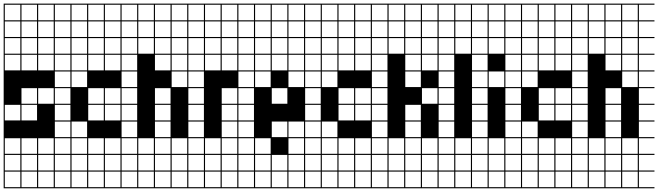

<svg xmlns="http://www.w3.org/2000/svg" viewBox="-20 -747 3585 1046"><path d="M363.6 278.8H0V187.9H6.1V272.7H90.9V187.9H97V272.7H181.8V187.9H187.9V272.7H272.7V187.9H0V-727.3H363.6V-721.2H278.8V-636.4H363.6V-630.3H278.8V-545.5H363.6V-539.4H278.8V-454.5H363.6V-448.5H278.8V-363.6H363.6V-357.6H278.8V-272.7H363.6V-266.7H278.8V-181.8H363.6V-175.8H278.8V-90.9H363.6V-84.8H278.8V0H363.6V6.1H278.8V90.9H363.6V97H278.8V181.8H363.6V187.9H278.8V272.7H363.6ZM90.9 -636.4V-721.2H6.1V-636.4ZM187.9 -636.4H272.7V-721.2H187.9ZM97 -636.4H181.8V-721.2H97ZM6.1 -545.5H90.9V-630.3H6.1ZM97 -545.5H181.8V-630.3H97ZM187.9 -545.5H272.7V-630.3H187.9ZM6.1 -454.5H90.9V-539.4H6.1ZM97 -454.5H181.8V-539.4H97ZM187.9 -454.5H272.7V-539.4H187.9ZM6.1 -363.6H90.9V-448.5H6.1ZM97 -363.6H181.8V-448.5H97ZM187.9 -363.6H272.7V-448.5H187.9ZM97 -181.8H181.8V-266.7H97ZM187.9 -181.8H272.7V-266.7H187.9ZM6.1 -90.9H90.9V-175.8H6.1ZM97 -90.9H181.8V-175.8H97ZM187.9 90.9H272.7V6.1H187.9ZM97 90.9H181.8V6.1H97ZM6.1 90.9H90.9V6.1H6.1ZM97 181.8H181.8V97H97ZM6.1 181.8H90.9V97H6.1ZM187.9 181.8H272.7V97H187.9Z M727.3 278.8H363.6V187.9H369.7V272.7H454.5V187.9H460.6V272.7H545.5V187.9H551.5V272.7H636.4V187.9H363.6V-727.3H727.3V-721.2H642.4V-636.4H727.3V-630.3H642.4V-545.5H727.3V-539.4H642.4V-454.5H727.3V-448.5H642.4V-363.6H727.3V-357.6H642.4V-272.7H727.3V-266.7H642.4V-181.8H727.3V-175.8H642.4V-90.9H727.3V-84.8H642.4V0H727.3V6.1H642.4V90.9H727.3V97H642.4V181.8H727.3V187.9H642.4V272.7H727.3ZM551.5 -636.4H636.4V-721.2H551.5ZM460.6 -636.4H545.5V-721.2H460.6ZM369.7 -636.4H454.5V-721.2H369.7ZM460.6 -545.5H545.5V-630.3H460.6ZM551.5 -545.5H636.4V-630.3H551.5ZM369.7 -545.5H454.5V-630.3H369.7ZM551.5 -454.5H636.4V-539.4H551.5ZM460.6 -454.5H545.5V-539.4H460.6ZM369.7 -454.5H454.5V-539.4H369.7ZM551.5 -363.6H636.4V-448.5H551.5ZM369.7 -363.6H454.5V-448.5H369.7ZM460.6 -363.6H545.5V-448.5H460.6ZM369.7 -272.7H454.5V-357.6H369.7ZM460.6 -181.8H545.5V-266.7H460.6ZM551.5 -181.8H636.4V-266.7H551.5ZM460.6 -90.9H545.5V-175.8H460.6ZM551.5 -90.9H636.4V-175.8H551.5ZM369.7 0H454.5V-84.8H369.7ZM460.6 90.9H545.5V6.1H460.6ZM551.5 90.9H636.4V6.1H551.5ZM369.7 90.9H454.5V6.1H369.7ZM460.6 181.8H545.5V97H460.6ZM369.7 181.8H454.5V97H369.7ZM636.4 97H551.5V181.8H636.4Z M1090.9 278.8H727.3V187.9H733.3V272.7H818.2V187.9H727.3V-727.3H1090.9V-721.2H1006.1V-636.4H1090.9V-630.3H1006.1V-545.5H1090.9V-539.4H1006.1V-454.5H1090.9V-448.5H1006.1V-363.6H1090.9V-357.6H1006.1V-272.7H1090.9V-266.7H1006.1V-181.8H1090.9V-175.8H1006.1V-90.9H1090.9V-84.8H1006.1V0H1090.9V6.1H1006.1V90.9H1090.9V97H1006.1V181.8H1090.9V187.9H1006.1V272.7H1090.9ZM915.2 -636.4H1000V-721.2H915.2ZM733.3 -636.4H818.2V-721.2H733.3ZM824.2 -636.4H909.1V-721.2H824.2ZM915.2 -545.5H1000V-630.3H915.2ZM733.3 -545.5H818.2V-630.3H733.3ZM824.2 -545.5H909.1V-630.3H824.2ZM915.2 -454.5H1000V-539.4H915.2ZM733.3 -454.5H818.2V-539.4H733.3ZM824.2 -454.5H909.1V-539.4H824.2ZM915.2 -363.6H1000V-448.5H915.2ZM824.2 -363.6H909.1V-448.5H824.2ZM915.2 -272.7H1000V-357.6H915.2ZM824.2 -181.8H909.1V-266.7H824.2ZM824.2 -90.9H909.1V-175.8H824.2ZM824.2 0H909.1V-84.8H824.2ZM915.2 90.9H1000V6.1H915.2ZM824.2 90.9H909.1V6.1H824.2ZM733.3 90.9H818.2V6.1H733.3ZM824.2 181.8H909.1V97H824.2ZM733.3 181.8H818.2V97H733.3ZM1000 97H915.2V181.8H1000ZM909.1 272.7V187.9H824.2V272.7ZM1000 272.7V187.9H915.2V272.7Z M1363.6 278.8H1090.9V187.9H1097V272.7H1181.8V187.9H1187.9V272.7H1272.7V187.9H1090.9V-727.3H1363.6V-721.2H1278.8V-636.4H1363.6V-630.3H1278.8V-545.5H1363.6V-539.4H1278.8V-454.5H1363.6V-448.5H1278.8V-363.6H1363.6V-357.6H1278.8V-272.7H1363.6V-266.7H1278.8V-181.8H1363.6V-175.8H1278.8V-90.9H1363.6V-84.8H1278.8V0H1363.6V6.1H1278.8V90.9H1363.6V97H1278.8V181.8H1363.6V187.9H1278.8V272.7H1363.6ZM1181.8 -636.4V-721.2H1097V-636.4ZM1187.9 -636.4H1272.7V-721.2H1187.9ZM1097 -545.5H1181.8V-630.3H1097ZM1187.9 -545.5H1272.7V-630.3H1187.9ZM1097 -454.5H1181.8V-539.4H1097ZM1187.9 -454.5H1272.7V-539.4H1187.9ZM1097 -363.6H1181.8V-448.5H1097ZM1187.9 -363.6H1272.7V-448.5H1187.9ZM1187.9 -181.8H1272.7V-266.7H1187.9ZM1187.9 -90.9H1272.7V-175.8H1187.9ZM1187.9 0H1272.7V-84.8H1187.9ZM1097 90.9H1181.8V6.1H1097ZM1187.9 90.9H1272.7V6.1H1187.9ZM1097 181.8H1181.8V97H1097ZM1187.9 181.8H1272.7V97H1187.9Z M1727.3 278.8H1363.6V187.9H1369.7V272.7H1454.5V187.9H1460.6V272.7H1545.5V187.9H1551.5V272.7H1636.4V187.9H1363.6V-727.3H1727.3V-721.2H1642.4V-636.4H1727.3V-630.3H1642.4V-545.5H1727.3V-539.4H1642.4V-454.5H1727.3V-448.5H1642.4V-363.6H1727.3V-357.6H1642.4V-272.7H1727.3V-266.7H1642.4V-181.8H1727.3V-175.8H1642.4V-90.9H1727.3V-84.8H1642.4V0H1727.3V6.1H1642.4V90.9H1727.3V97H1642.4V181.8H1727.3V187.9H1642.4V272.7H1727.3ZM1460.6 -636.4H1545.5V-721.2H1460.6ZM1551.5 -636.4H1636.4V-721.2H1551.5ZM1369.7 -636.4H1454.5V-721.2H1369.7ZM1551.5 -545.5H1636.4V-630.3H1551.5ZM1369.7 -545.5H1454.5V-630.3H1369.7ZM1460.6 -545.5H1545.5V-630.3H1460.6ZM1551.5 -454.5H1636.4V-539.4H1551.5ZM1369.7 -454.5H1454.5V-539.4H1369.7ZM1460.6 -454.5H1545.5V-539.4H1460.6ZM1551.5 -363.6H1636.4V-448.5H1551.5ZM1369.7 -363.6H1454.5V-448.5H1369.7ZM1460.6 -363.6H1545.5V-448.5H1460.6ZM1369.7 -272.7H1454.5V-357.6H1369.7ZM1551.5 -272.7H1636.4V-357.6H1551.5ZM1460.6 -181.8H1545.5V-266.7H1460.6ZM1460.6 0H1545.5V-84.8H1460.6ZM1551.5 0H1636.4V-84.8H1551.5ZM1551.5 90.9H1636.4V6.1H1551.5ZM1369.7 90.9H1454.5V6.1H1369.7ZM1460.6 181.8H1545.5V97H1460.6ZM1369.7 181.8H1454.5V97H1369.7ZM1636.4 97H1551.5V181.8H1636.4Z M2090.9 278.8H1727.3V187.9H1733.3V272.7H1818.2V187.9H1824.2V272.7H1909.1V187.9H1915.2V272.7H2000V187.9H1727.3V-727.3H2090.9V-721.2H2006.1V-636.4H2090.9V-630.3H2006.1V-545.5H2090.9V-539.4H2006.1V-454.5H2090.9V-448.5H2006.1V-363.6H2090.9V-357.6H2006.1V-272.7H2090.9V-266.7H2006.1V-181.8H2090.9V-175.8H2006.1V-90.9H2090.9V-84.8H2006.1V0H2090.9V6.1H2006.1V90.9H2090.9V97H2006.1V181.8H2090.9V187.9H2006.1V272.7H2090.9ZM1915.2 -636.4H2000V-721.2H1915.2ZM1824.2 -636.4H1909.1V-721.2H1824.2ZM1733.3 -636.4H1818.2V-721.2H1733.3ZM1824.2 -545.5H1909.1V-630.3H1824.2ZM1915.2 -545.5H2000V-630.3H1915.2ZM1733.3 -545.5H1818.2V-630.3H1733.3ZM1915.2 -454.5H2000V-539.4H1915.2ZM1824.2 -454.5H1909.1V-539.4H1824.2ZM1733.3 -454.5H1818.2V-539.4H1733.3ZM1915.2 -363.6H2000V-448.5H1915.2ZM1733.3 -363.6H1818.2V-448.5H1733.3ZM1824.2 -363.6H1909.1V-448.5H1824.2ZM1733.3 -272.7H1818.2V-357.6H1733.3ZM1824.2 -181.8H1909.1V-266.7H1824.2ZM1915.2 -181.8H2000V-266.7H1915.2ZM1824.2 -90.9H1909.1V-175.8H1824.2ZM1915.2 -90.9H2000V-175.8H1915.2ZM1733.3 0H1818.2V-84.8H1733.3ZM1824.2 90.9H1909.1V6.1H1824.2ZM1915.2 90.9H2000V6.1H1915.2ZM1733.3 90.9H1818.2V6.1H1733.3ZM1824.2 181.8H1909.1V97H1824.2ZM1733.3 181.8H1818.2V97H1733.3ZM2000 97H1915.2V181.8H2000Z M2454.5 278.8H2090.9V187.9H2097V272.7H2181.8V187.9H2187.9V272.7H2272.7V187.9H2278.8V272.7H2363.6V187.9H2090.9V-727.3H2454.5V-721.2H2369.7V-636.4H2454.5V-630.3H2369.7V-545.5H2454.5V-539.4H2369.7V-454.5H2454.5V-448.5H2369.7V-363.6H2454.5V-357.6H2369.7V-272.7H2454.5V-266.7H2369.7V-181.8H2454.5V-175.8H2369.7V-90.9H2454.5V-84.8H2369.7V0H2454.5V6.1H2369.7V90.9H2454.5V97H2369.7V181.8H2454.5V187.9H2369.7V272.7H2454.5ZM2181.8 -636.4V-721.2H2097V-636.4ZM2187.9 -636.4H2272.7V-721.2H2187.9ZM2278.8 -636.4H2363.6V-721.2H2278.8ZM2097 -545.5H2181.8V-630.3H2097ZM2187.9 -545.5H2272.7V-630.3H2187.9ZM2278.8 -545.5H2363.6V-630.3H2278.8ZM2097 -454.5H2181.8V-539.4H2097ZM2187.9 -454.5H2272.7V-539.4H2187.9ZM2278.8 -454.5H2363.6V-539.4H2278.8ZM2187.9 -363.6H2272.7V-448.5H2187.9ZM2278.8 -363.6H2363.6V-448.5H2278.8ZM2187.9 -272.7H2272.7V-357.6H2187.9ZM2278.8 -181.8H2363.6V-266.7H2278.8ZM2187.9 -90.9H2272.7V-175.8H2187.9ZM2187.9 0H2272.7V-84.8H2187.9ZM2187.9 90.9H2272.7V6.1H2187.9ZM2097 90.9H2181.8V6.1H2097ZM2278.8 90.9H2363.6V6.1H2278.8ZM2278.8 181.8H2363.6V97H2278.8ZM2187.9 181.8H2272.7V97H2187.9ZM2097 181.8H2181.8V97H2097Z M2454.5 278.8V187.9H2460.6V272.7H2545.5V187.9H2454.5V-727.3H2636.4V-721.2H2551.5V-636.4H2636.4V-630.3H2551.5V-545.5H2636.4V-539.4H2551.5V-454.5H2636.4V-448.5H2551.5V-363.6H2636.4V-357.6H2551.5V-272.7H2636.4V-266.7H2551.5V-181.8H2636.4V-175.8H2551.5V-90.9H2636.4V-84.8H2551.5V0H2636.4V6.1H2551.5V90.9H2636.4V97H2551.5V181.8H2636.4V187.9H2551.5V272.7H2636.4V278.8ZM2545.5 -636.4V-721.2H2460.6V-636.4ZM2460.6 -545.5H2545.5V-630.3H2460.6ZM2460.6 -454.5H2545.5V-539.4H2460.6ZM2460.6 90.9H2545.5V6.1H2460.6ZM2460.6 181.8H2545.5V97H2460.6Z M2636.4 278.8V187.9H2642.4V272.7H2727.3V187.9H2636.4V-727.3H2818.2V-721.2H2733.3V-636.4H2818.2V-630.3H2733.3V-545.5H2818.2V-539.4H2733.3V-454.5H2818.2V-448.5H2733.3V-363.6H2818.2V-357.6H2733.3V-272.7H2818.2V-266.7H2733.3V-181.8H2818.2V-175.8H2733.3V-90.9H2818.2V-84.8H2733.3V0H2818.2V6.1H2733.3V90.9H2818.2V97H2733.3V181.8H2818.2V187.9H2733.3V272.7H2818.2V278.8ZM2642.4 -636.4H2727.3V-721.2H2642.4ZM2642.4 -545.5H2727.3V-630.3H2642.4ZM2642.4 -454.5H2727.3V-539.4H2642.4ZM2642.4 -272.7H2727.3V-357.6H2642.4ZM2642.4 90.9H2727.3V6.1H2642.4ZM2727.3 97H2642.4V181.8H2727.3Z M3181.8 278.8H2818.2V187.9H2824.2V272.7H2909.1V187.9H2915.2V272.7H3000V187.9H3006.1V272.7H3090.9V187.9H2818.2V-727.3H3181.8V-721.2H3097V-636.4H3181.8V-630.3H3097V-545.5H3181.8V-539.4H3097V-454.5H3181.8V-448.5H3097V-363.6H3181.8V-357.6H3097V-272.7H3181.8V-266.7H3097V-181.8H3181.8V-175.8H3097V-90.9H3181.8V-84.8H3097V0H3181.8V6.1H3097V90.9H3181.8V97H3097V181.8H3181.8V187.9H3097V272.7H3181.8ZM3006.1 -636.4H3090.9V-721.2H3006.1ZM2915.2 -636.4H3000V-721.2H2915.2ZM2824.2 -636.4H2909.1V-721.2H2824.2ZM2915.2 -545.5H3000V-630.3H2915.2ZM3006.1 -545.5H3090.9V-630.3H3006.1ZM2824.2 -545.5H2909.1V-630.3H2824.2ZM3006.1 -454.5H3090.9V-539.4H3006.1ZM2915.2 -454.5H3000V-539.4H2915.2ZM2824.2 -454.5H2909.1V-539.4H2824.2ZM3006.1 -363.6H3090.9V-448.5H3006.1ZM2824.2 -363.6H2909.1V-448.5H2824.2ZM2915.2 -363.6H3000V-448.5H2915.2ZM2824.2 -272.7H2909.1V-357.6H2824.2ZM2915.2 -181.8H3000V-266.7H2915.2ZM3006.1 -181.8H3090.9V-266.7H3006.1ZM2915.2 -90.9H3000V-175.8H2915.2ZM3006.1 -90.9H3090.9V-175.8H3006.1ZM2824.2 0H2909.1V-84.8H2824.2ZM2915.2 90.9H3000V6.1H2915.2ZM3006.1 90.9H3090.9V6.1H3006.1ZM2824.2 90.9H2909.1V6.1H2824.2ZM2915.2 181.8H3000V97H2915.2ZM2824.2 181.8H2909.1V97H2824.2ZM3090.9 97H3006.1V181.8H3090.9Z M3545.5 278.8H3181.8V187.9H3187.9V272.7H3272.7V187.9H3181.8V-727.3H3545.5V-721.2H3460.6V-636.4H3545.5V-630.3H3460.6V-545.5H3545.5V-539.4H3460.6V-454.5H3545.5V-448.5H3460.6V-363.6H3545.5V-357.6H3460.6V-272.7H3545.5V-266.7H3460.6V-181.8H3545.5V-175.8H3460.6V-90.9H3545.5V-84.8H3460.6V0H3545.5V6.1H3460.6V90.9H3545.5V97H3460.6V181.8H3545.5V187.9H3460.6V272.7H3545.5ZM3369.7 -636.4H3454.5V-721.2H3369.7ZM3187.9 -636.4H3272.7V-721.2H3187.9ZM3278.8 -636.4H3363.6V-721.2H3278.8ZM3369.7 -545.5H3454.5V-630.3H3369.7ZM3187.9 -545.5H3272.7V-630.3H3187.9ZM3278.8 -545.5H3363.6V-630.3H3278.8ZM3369.7 -454.5H3454.5V-539.4H3369.7ZM3187.9 -454.5H3272.7V-539.4H3187.9ZM3278.8 -454.5H3363.6V-539.4H3278.8ZM3369.7 -363.6H3454.5V-448.5H3369.7ZM3278.8 -363.6H3363.6V-448.5H3278.8ZM3369.7 -272.7H3454.5V-357.6H3369.7ZM3278.8 -181.8H3363.6V-266.7H3278.8ZM3278.8 -90.9H3363.6V-175.8H3278.8ZM3278.8 0H3363.6V-84.8H3278.8ZM3369.7 90.9H3454.5V6.1H3369.7ZM3278.8 90.9H3363.6V6.1H3278.8ZM3187.9 90.9H3272.7V6.1H3187.9ZM3278.8 181.8H3363.6V97H3278.8ZM3187.9 181.8H3272.7V97H3187.9ZM3454.5 97H3369.7V181.8H3454.5ZM3363.6 272.7V187.9H3278.8V272.7ZM3454.5 272.7V187.9H3369.7V272.7Z"/></svg>

Font: Micro 5 Charted
Style: Regular
Weight: 400
Designer: Sarah Cadigan-Fried
Version: Version 1.000; ttfautohint (v1.8.4.7-5d5b)